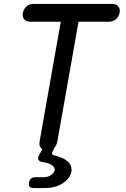

<svg xmlns="http://www.w3.org/2000/svg" viewBox="-20 -750 640 973"><path d="M288 -640H133Q113 -640 102.5 -652.5Q92 -665 96 -685Q100 -705 114.5 -717.5Q129 -730 149 -730H549Q569 -730 579.5 -717.5Q590 -705 586 -685Q582 -665 567.5 -652.5Q553 -640 533 -640H378L271 -35Q267 -12 254 -1Q241 10 218 10Q195 10 186 -1Q177 -12 181 -35ZM150 203Q136 203 130.5 196.5Q125 190 127 176Q129 162 137.5 155Q146 148 160 148H202Q224 148 239.5 136.5Q255 125 257 112Q259 95 235 82Q221 75 199 72Q179 69 174.5 59Q170 49 181 31L212 -26H269L247 16Q242 25 244.5 30.5Q247 36 256 38Q273 42 289 48Q315 58 330.5 76Q346 94 342 120Q336 154 298.5 178.5Q261 203 207 203Z"/></svg>

Font: Maple Mono
Style: Italic
Weight: 400
Italic angle: -10°
Monospace: yes
Designer: subframe7536
Version: Version 7.300